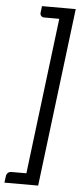

<svg xmlns="http://www.w3.org/2000/svg" viewBox="-69 -798 406 975"><g transform="rotate(5 134.0 -311.0)"><path d="M104.5 -766H276.5L164.5 143.5H-7.5L-3 110Q-2 100 5.2 93.2Q12.5 86.5 23.5 86.5H99.5L197.5 -709.5H121.5Q111.5 -709.5 105.8 -715.2Q100 -721 100 -729.5L103 -753.5Z"/></g></svg>

Font: LatoHex
Style: Italic
Weight: 400
Italic angle: -7°
Designer: Lukasz Dziedzic
Foundry: tyPoland Lukasz Dziedzic
Version: Version 1.104; Western+Polish opensource